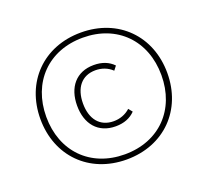

<svg xmlns="http://www.w3.org/2000/svg" viewBox="-119 -823 1057 978"><g transform="rotate(-20 410.0 -334.0)"><path d="M410 10C614 10 754 -134 754 -334C754 -534 614 -678 410 -678C206 -678 66 -534 66 -334C66 -134 206 10 410 10ZM410 -18C223 -18 98 -147 98 -334C98 -521 223 -650 410 -650C597 -650 722 -521 722 -334C722 -147 597 -18 410 -18ZM415 -168C460 -168 495 -182 521 -209L504 -230C479 -207 447 -196 414 -196C339 -196 297 -250 297 -334C297 -418 339 -472 414 -472C447 -472 479 -461 504 -437L521 -459C495 -486 460 -500 415 -500C319 -500 265 -433 265 -334C265 -235 319 -168 415 -168Z"/></g></svg>

Font: Gantari Thin
Style: Regular
Weight: 250
Designer: Anugrah Pasau
Foundry: Lafontype
Version: Version 1.000